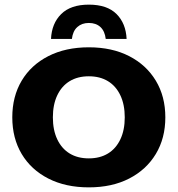

<svg xmlns="http://www.w3.org/2000/svg" viewBox="-20 -798 766 828"><path d="M363 10Q263 10 188.5 -28Q114 -66 73.5 -134Q33 -202 33 -292Q33 -382 73.5 -450Q114 -518 188.5 -556Q263 -594 363 -594Q463 -594 537 -556Q611 -518 652 -450Q693 -382 693 -292Q693 -202 652 -134Q611 -66 537 -28Q463 10 363 10ZM363 -115Q411 -115 445.5 -136Q480 -157 499 -197Q518 -237 518 -292Q518 -347 499 -387Q480 -427 445.5 -448Q411 -469 363 -469Q315 -469 280.5 -448Q246 -427 227 -387Q208 -347 208 -292Q208 -237 227 -197Q246 -157 280.5 -136Q315 -115 363 -115ZM200 -630Q203 -697 244 -737.5Q285 -778 363 -778Q442 -778 482.5 -737.5Q523 -697 526 -630H436Q432 -664 413 -681.5Q394 -699 363 -699Q333 -699 313.5 -681.5Q294 -664 290 -630Z"/></svg>

Font: Rokkitt ExtraBold
Style: Regular
Weight: 800
Version: Version 3.103